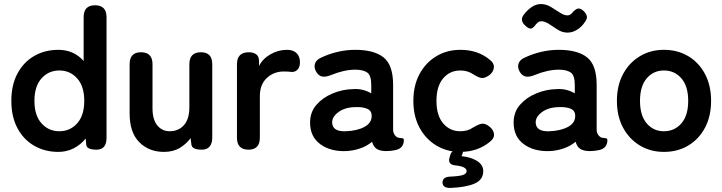

<svg xmlns="http://www.w3.org/2000/svg" viewBox="-20 -739 3567 948"><path d="M268 11Q202 11 149.5 -19Q97 -49 66.5 -105.5Q36 -162 36 -241Q36 -320 66.5 -376.5Q97 -433 149.5 -463Q202 -493 268 -493Q344 -493 393 -438V-654Q393 -713 449 -713Q506 -713 506 -654V-59Q506 0 457 0Q409 0 406 -23L403 -55Q378 -24 343.5 -6.5Q309 11 268 11ZM273 -91Q326 -91 361 -130Q396 -169 396 -241Q396 -313 361 -352Q326 -391 273 -391Q220 -391 185 -352Q150 -313 150 -241Q150 -169 185 -130Q220 -91 273 -91Z M790 11Q715 11 667.5 -37Q620 -85 620 -179V-422Q620 -481 676 -481Q733 -481 733 -422V-204Q733 -149 756.5 -120Q780 -91 818 -91Q861 -91 888 -121Q915 -151 915 -209V-422Q915 -481 972 -481Q1028 -481 1028 -422V-59Q1028 -31 1015 -15.5Q1002 0 977 0Q927 0 925 -26L921 -57Q902 -30 869 -9.5Q836 11 790 11Z M1207 0Q1150 0 1150 -59V-422Q1150 -481 1209 -481Q1229 -481 1244 -471.5Q1259 -462 1259 -436V-413Q1277 -449 1315.5 -471Q1354 -493 1397 -493Q1428 -493 1444.5 -476.5Q1461 -460 1461 -432Q1461 -406 1448 -394Q1435 -382 1418 -384Q1410 -385 1401 -385.5Q1392 -386 1381 -386Q1332 -386 1297.5 -354Q1263 -322 1263 -264V-59Q1263 0 1207 0Z M1690 7Q1612 10 1561.5 -27Q1511 -64 1511 -134Q1511 -185 1542 -221Q1573 -257 1622 -277.5Q1671 -298 1723 -299Q1749 -301 1772 -295Q1795 -289 1813 -278V-320Q1813 -367 1793 -381Q1773 -395 1734 -395Q1706 -395 1675.5 -388Q1645 -381 1616 -369Q1590 -358 1571.5 -361Q1553 -364 1541 -385Q1529 -406 1535.5 -425.5Q1542 -445 1569 -456Q1605 -473 1647.5 -483Q1690 -493 1734 -493Q1827 -493 1874 -455.5Q1921 -418 1921 -320V-99Q1921 -89 1923.5 -83Q1926 -77 1928 -74Q1937 -61 1947.5 -59Q1958 -57 1966 -56.5Q1974 -56 1974 -47Q1974 -29 1964.5 -16Q1955 -3 1933 2Q1910 7 1888 7Q1857 7 1840.5 -3.5Q1824 -14 1817 -39Q1792 -18 1759 -6.5Q1726 5 1690 7ZM1688 -91Q1744 -93 1780.5 -113Q1817 -133 1815 -170Q1814 -194 1790.5 -203Q1767 -212 1732 -210Q1683 -209 1651 -185.5Q1619 -162 1620 -133Q1622 -88 1688 -91Z M2253 11Q2187 11 2134.5 -20.5Q2082 -52 2051.5 -108.5Q2021 -165 2021 -241Q2021 -317 2051.5 -373.5Q2082 -430 2134.5 -461.5Q2187 -493 2253 -493Q2339 -493 2397 -445Q2421 -427 2418.5 -405Q2416 -383 2395 -367Q2373 -352 2357.5 -354Q2342 -356 2317 -372Q2289 -391 2253 -391Q2201 -391 2168 -352Q2135 -313 2135 -241Q2135 -169 2168 -130Q2201 -91 2253 -91Q2290 -91 2315 -109Q2338 -123 2355.5 -127.5Q2373 -132 2394 -116Q2416 -100 2419 -78.5Q2422 -57 2399 -39Q2338 11 2253 11ZM2203 189Q2165 189 2165 162Q2165 134 2204 133Q2250 131 2267 124.5Q2284 118 2284 106Q2284 84 2232 78Q2190 75 2199 41L2202 31Q2209 0 2241 0Q2254 0 2260.5 4Q2267 8 2265 16L2259 32Q2306 37 2336 56Q2366 75 2366 106Q2366 149 2323 167.5Q2280 186 2203 189Z M2695 7Q2617 10 2566.5 -27Q2516 -64 2516 -134Q2516 -185 2547 -221Q2578 -257 2627 -277.5Q2676 -298 2728 -299Q2754 -301 2777 -295Q2800 -289 2818 -278V-320Q2818 -367 2798 -381Q2778 -395 2739 -395Q2711 -395 2680.5 -388Q2650 -381 2621 -369Q2595 -358 2576.5 -361Q2558 -364 2546 -385Q2534 -406 2540.5 -425.5Q2547 -445 2574 -456Q2610 -473 2652.5 -483Q2695 -493 2739 -493Q2832 -493 2879 -455.5Q2926 -418 2926 -320V-99Q2926 -89 2928.5 -83Q2931 -77 2933 -74Q2942 -61 2952.5 -59Q2963 -57 2971 -56.5Q2979 -56 2979 -47Q2979 -29 2969.5 -16Q2960 -3 2938 2Q2915 7 2893 7Q2862 7 2845.5 -3.5Q2829 -14 2822 -39Q2797 -18 2764 -6.5Q2731 5 2695 7ZM2693 -91Q2749 -93 2785.5 -113Q2822 -133 2820 -170Q2819 -194 2795.5 -203Q2772 -212 2737 -210Q2688 -209 2656 -185.5Q2624 -162 2625 -133Q2627 -88 2693 -91ZM2620 -611Q2608 -596 2597 -598Q2586 -600 2572 -614Q2546 -639 2565 -665Q2582 -688 2604 -703.5Q2626 -719 2651 -719Q2676 -719 2699.5 -705Q2723 -691 2744 -677Q2765 -663 2782 -663Q2797 -663 2809 -680Q2826 -698 2838.5 -697Q2851 -696 2864 -682Q2875 -671 2877.5 -658.5Q2880 -646 2869 -632Q2853 -607 2830 -592.5Q2807 -578 2782 -578Q2757 -578 2734.5 -592Q2712 -606 2691.5 -620Q2671 -634 2653 -634Q2643 -634 2635 -627.5Q2627 -621 2620 -611Z M3258 11Q3192 11 3139.5 -20.5Q3087 -52 3056.5 -108.5Q3026 -165 3026 -241Q3026 -317 3056.5 -373.5Q3087 -430 3139.5 -461.5Q3192 -493 3258 -493Q3326 -493 3378.5 -461.5Q3431 -430 3461 -373.5Q3491 -317 3491 -241Q3491 -165 3461 -108.5Q3431 -52 3378.5 -20.5Q3326 11 3258 11ZM3258 -91Q3311 -91 3344.5 -130Q3378 -169 3378 -241Q3378 -313 3344.5 -352Q3311 -391 3258 -391Q3206 -391 3173 -352Q3140 -313 3140 -241Q3140 -169 3173 -130Q3206 -91 3258 -91Z"/></svg>

Font: Zen Maru Gothic
Style: Bold
Weight: 700
Designer: Yoshimichi Ohira
Foundry: Positype
Version: Version 1.001